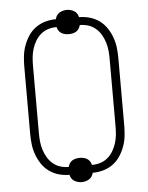

<svg xmlns="http://www.w3.org/2000/svg" viewBox="-57 -829 713 923"><g transform="rotate(-5 300.0 -367.5)"><path d="M300 48Q291 48 281.5 45.5Q272 43 264 38Q256 33 251 25Q246 17 244 8Q218 8 193 1Q168 -6 147 -21Q126 -36 111.5 -57.5Q97 -79 88 -103.5Q79 -128 76 -153.5Q73 -179 73 -205V-530Q73 -556 76 -581.5Q79 -607 88 -631.5Q97 -656 111.5 -677.5Q126 -699 147 -714Q168 -729 193 -736Q218 -743 244 -743Q246 -752 251 -760Q256 -768 264 -773Q272 -778 281.5 -780.5Q291 -783 300 -783Q309 -783 318.5 -780.5Q328 -778 336 -773Q344 -768 349 -760Q354 -752 356 -743Q382 -743 407 -736Q432 -729 453 -714Q474 -699 488.5 -677.5Q503 -656 512 -631.5Q521 -607 524 -581.5Q527 -556 527 -530V-205Q527 -179 524 -153.5Q521 -128 512 -103.5Q503 -79 488.5 -57.5Q474 -36 453 -21Q432 -6 407 1Q382 8 356 8Q354 17 349 25Q344 33 336 38Q328 43 318.5 45.5Q309 48 300 48ZM356 -30Q377 -30 396.5 -36Q416 -42 432 -55.5Q448 -69 458.5 -87Q469 -105 475 -124.5Q481 -144 483 -164Q485 -184 485 -205V-530Q485 -551 483 -571Q481 -591 475 -610.5Q469 -630 458.5 -648Q448 -666 432 -679.5Q416 -693 396.5 -699Q377 -705 356 -705Q354 -696 349 -688Q344 -680 336 -675Q328 -670 318.5 -668Q309 -666 300 -666Q291 -666 281.5 -668Q272 -670 264 -675Q256 -680 251 -688Q246 -696 244 -705Q223 -705 203.5 -699Q184 -693 168 -679.5Q152 -666 141.5 -648Q131 -630 125 -610.5Q119 -591 117 -571Q115 -551 115 -530V-205Q115 -184 117 -164Q119 -144 125 -124.5Q131 -105 141.5 -87Q152 -69 168 -55.5Q184 -42 203.5 -36Q223 -30 244 -30Q246 -39 251 -47Q256 -55 264 -60Q272 -65 281.5 -67Q291 -69 300 -69Q309 -69 318.5 -67Q328 -65 336 -60Q344 -55 349 -47Q354 -39 356 -30Z"/></g></svg>

Font: Iosevka Extralight Extended
Style: Regular
Weight: 200
Width: 7
Monospace: yes
Designer: Belleve Invis
Foundry: Belleve Invis
Version: Version 32.5.0; ttfautohint (v1.8.4)